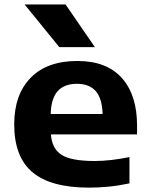

<svg xmlns="http://www.w3.org/2000/svg" viewBox="-20 -828 668 858"><path d="M378 10.5Q207.5 10.5 125.5 -58Q43.5 -126.5 43.5 -272Q43.5 -405 116.8 -480.2Q190 -555.5 326 -555.5Q456.5 -555.5 524.5 -479.5Q592.5 -403.5 592.5 -266.5V-227.5H207.5Q212 -164 254.8 -136.2Q297.5 -108.5 403.5 -108.5Q438.5 -108.5 479 -113.2Q519.5 -118 558.5 -126V-8.5Q509 2 464.2 6.2Q419.5 10.5 378 10.5ZM323.5 -453.5Q267.5 -453.5 238 -421Q208.5 -388.5 206.5 -318.5H438.5Q436.5 -388 407.8 -420.8Q379 -453.5 323.5 -453.5ZM245 -617.5 90 -808H273L404 -617.5Z"/></svg>

Font: Encode Sans Expanded
Style: Bold
Weight: 700
Width: 7
Designer: Multiple Designers
Foundry: Impallari Type
Version: Version 3.000; ttfautohint (v1.8.3) -l 8 -r 50 -G 200 -x 14 